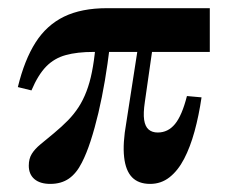

<svg xmlns="http://www.w3.org/2000/svg" viewBox="-20 -436 558 467"><path d="M56.5 -216.1 23.4 -224.2Q39.5 -290.3 66.5 -332.7Q93.5 -375 135.9 -395.6Q178.2 -416.1 240.3 -416.1H490.3V-309.7H207.3Q167.7 -309.7 139.9 -302Q112.1 -294.4 92.3 -274.2Q72.6 -254 56.5 -216.1ZM102.4 11.3Q77.4 11.3 63.7 -0.4Q50 -12.1 50 -33.1Q50 -50 57.3 -61.7Q64.5 -73.4 78.6 -85.1Q92.7 -96.8 111.3 -112.1Q130.6 -128.2 145.6 -143.5Q160.5 -158.9 171.4 -175.8Q182.3 -192.7 190.3 -213.7Q198.4 -234.7 203.6 -260.9Q208.9 -287.1 212.1 -321H246.8Q241.9 -280.6 235.1 -239.9Q228.2 -199.2 219.4 -161.7Q210.5 -124.2 200.4 -93.1Q190.3 -62.1 179 -40.3Q166.1 -14.5 147.6 -1.6Q129 11.3 102.4 11.3ZM345.2 11.3Q316.9 11.3 301.2 -4.8Q285.5 -21 281.9 -54Q278.2 -87.1 287.1 -137.1L318.5 -339.5H354L332.3 -187.9Q328.2 -160.5 330.6 -144.4Q333.1 -128.2 341.5 -121Q350 -113.7 363.7 -113.7Q388.7 -113.7 405.6 -134.3Q422.6 -154.8 434.7 -202.4L470.2 -199.2Q463.7 -154.8 453.2 -116.5Q442.7 -78.2 427.8 -49.6Q412.9 -21 392.3 -4.8Q371.8 11.3 345.2 11.3Z"/></svg>

Font: Playfair 9pt
Style: Bold
Weight: 700
Designer: Claus Eggers Sørensen
Foundry: Claus Eggers Sørensen
Version: Version 2.203